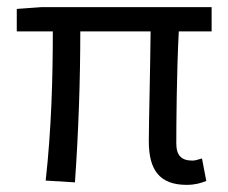

<svg xmlns="http://www.w3.org/2000/svg" viewBox="-20 -506 640 538"><path d="M503 12C527 12 543 7 558 1L546 -62C533 -58 526 -56 519 -56C489 -56 474 -70 474 -104C474 -151 475 -308 481 -418H573V-486H96L27 -481V-418H128C128 -287 124 -143 108 0L190 5C200 -137 205 -282 205 -418H402C401 -312 397 -160 397 -110C397 -31 426 12 503 12Z"/></svg>

Font: Hasklig
Style: Regular
Weight: 400
Monospace: yes
Designer: Paul D. Hunt, Teo Tuominen
Foundry: Adobe Systems Incorporated
Version: Version 2.030;PS 1.0;hotconv 16.6.51;makeotf.lib2.5.65220